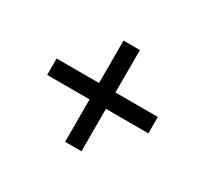

<svg xmlns="http://www.w3.org/2000/svg" viewBox="-100 -693 793 741"><g transform="rotate(30 296.0 -322.5)"><path d="M259 -286H70V-359H259V-548H332V-359H521V-286H332V-97H259Z"/></g></svg>

Font: lmalayalam05
Style: Book
Weight: 400
Designer: Jelle Bosma - Monotype Design Team
Foundry: Monotype Imaging Inc.
Version: Version 2.003